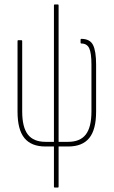

<svg xmlns="http://www.w3.org/2000/svg" viewBox="-20 -660 512 865"><path d="M226 185Q223 185 223 181V0H185Q121 0 90 -38Q59 -76 59 -157V-475Q59 -479 62 -479H76Q80 -479 80 -475V-158Q80 -87 105.5 -54Q131 -21 185 -21H223V-636Q223 -640 226 -640H241Q244 -640 244 -636V-21H287Q341 -21 366.5 -54Q392 -87 392 -158V-369Q392 -421 382 -442.5Q372 -464 346 -464Q343 -464 343 -468V-481Q343 -485 346 -485Q385 -485 399 -457.5Q413 -430 413 -369V-157Q413 -76 382 -38Q351 0 287 0H244V181Q244 185 241 185Z"/></svg>

Font: Sofia Sans Extra Condensed Thin
Style: Regular
Weight: 250
Version: Version 4.100